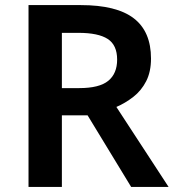

<svg xmlns="http://www.w3.org/2000/svg" viewBox="-20 -734 687 754"><path d="M297 -714Q438 -714 505.5 -662Q573 -610 573 -504Q573 -452 554 -415Q535 -378 503.5 -353.5Q472 -329 437 -314L642 0H495L324 -281H223V0H92V-714ZM288 -605H223V-388H291Q370 -388 405 -416.5Q440 -445 440 -500Q440 -557 403 -581Q366 -605 288 -605Z"/></svg>

Font: Noto Traditional Nushu SemiBold
Style: Regular
Weight: 600
Version: Version 2.003